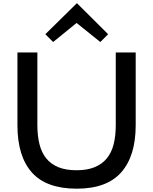

<svg xmlns="http://www.w3.org/2000/svg" viewBox="-20 -1126 922 1156"><path d="M631 -920 584 -873 442 -987H440L300 -873L253 -920L442 -1106H444ZM797 -372Q797 -187 710 -88.5Q623 10 442 10Q259 10 172 -87.5Q85 -185 85 -372V-810H205V-373Q205 -309 217.5 -258.5Q230 -208 258 -173Q286 -138 331 -119.5Q376 -101 441 -101Q505 -101 550 -119.5Q595 -138 623.5 -173Q652 -208 664.5 -258.5Q677 -309 677 -373V-810H797Z"/></svg>

Font: Sinkin Sans 500 Medium
Style: 500 Medium
Weight: 500
Designer: Keith Bates
Foundry: K-Type
Version: Sinkin Sans (version 1.0)  by Keith Bates   •   © 2014   www